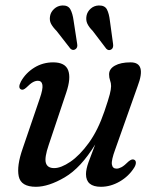

<svg xmlns="http://www.w3.org/2000/svg" viewBox="-20 -690 579 719"><path d="M482 -92Q488.5 -89.5 488.8 -81.2Q489 -73 483 -63Q462.5 -30 428.2 -10.2Q394 9.5 358 9.5Q302 9.5 302 -38Q302 -56.5 311.8 -83.5Q321.5 -110.5 336.5 -149Q283 -61.5 222.5 -26Q162 9.5 114.5 9.5Q58.5 9.5 50.2 -29.5Q42 -68.5 65 -134L128.5 -320Q141.5 -357 138.8 -372.2Q136 -387.5 122 -387.5Q112.5 -387.5 102.8 -382Q93 -376.5 78.5 -362Q66.5 -351 59 -355Q46 -361 58.5 -385Q76.5 -417 108.5 -436.8Q140.5 -456.5 179 -456.5Q224 -456.5 235.2 -427Q246.5 -397.5 228 -343L162.5 -147.5Q146 -99.5 151.8 -80Q157.5 -60.5 183 -60.5Q208.5 -60.5 243.5 -84.2Q278.5 -108 312.8 -155.2Q347 -202.5 371 -273Q386 -317 391 -336.5Q396 -356 396 -367.5Q396 -379 392.2 -389Q388.5 -399 388.5 -411.5Q388.5 -432 410.2 -444.2Q432 -456.5 469 -456.5Q529.5 -456.5 495.5 -367.5L411.5 -130.5Q396.5 -90 399 -74.2Q401.5 -58.5 416.5 -58.5Q425 -58.5 435.5 -64.2Q446 -70 461.5 -85.5Q474.5 -96 482 -92ZM391.5 -612.5 403.5 -525Q405.5 -510.5 397 -505Q387 -498.5 378 -507.5L327 -574.5Q313 -588.5 307 -601.5Q301 -614.5 304 -631Q307 -646.5 319.8 -657.8Q332.5 -669 350 -669.5Q372.5 -670 380.5 -654.5Q388.5 -639 391.5 -612.5ZM255.5 -613.5 269 -525.5Q271.5 -512 263 -506Q253 -499 243.5 -508L192 -574Q178 -588 171.2 -600.8Q164.5 -613.5 167.5 -630Q170 -645 182.8 -656.8Q195.5 -668.5 213 -669.5Q235 -670.5 243.5 -655Q252 -639.5 255.5 -613.5Z"/></svg>

Font: Fraunces 72pt Soft
Style: Italic
Weight: 400
Italic angle: -16°
Version: Version 1.000;[b76b70a41]